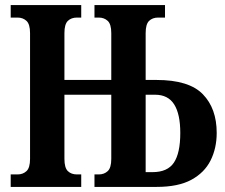

<svg xmlns="http://www.w3.org/2000/svg" viewBox="-20 -734 883 754"><path d="M22 0V-49H49Q70 -49 84 -62Q98 -75 98 -110V-604Q98 -639 84 -652Q70 -665 49 -665H22V-714H299V-665H282Q260 -665 246.5 -652Q233 -639 233 -604V-420H417V-604Q417 -639 403 -652Q389 -665 368 -665H351V-714H628V-665H601Q579 -665 565.5 -652Q552 -639 552 -604V-420H595Q722 -420 776.5 -364Q831 -308 831 -212Q831 -152 807 -104Q783 -56 731.5 -28Q680 0 595 0H351V-49H368Q389 -49 403 -62Q417 -75 417 -110V-362H233V-110Q233 -75 246.5 -62Q260 -49 282 -49H299V0ZM579 -58Q638 -58 663 -95.5Q688 -133 688 -212Q688 -286 664 -324Q640 -362 589 -362H552V-58Z"/></svg>

Font: Noto Serif ExtraCondensed
Style: Bold
Weight: 700
Width: 2
Designer: Monotype Design Team
Foundry: Monotype Imaging Inc.
Version: Version 2.014; ttfautohint (v1.8.4.7-5d5b)